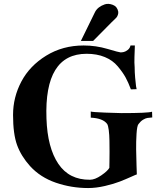

<svg xmlns="http://www.w3.org/2000/svg" viewBox="-20 -937 820 971"><path d="M578 -878Q579 -870 576 -861.5Q573 -853 569 -848.5Q565 -844 556.5 -836Q548 -828 545 -825L451 -730H389L461 -877Q475 -903 510 -915Q528 -921 550.5 -912.5Q573 -904 578 -878ZM750 -343Q735 -342 725.5 -340.5Q716 -339 703.5 -331.5Q691 -324 680 -309Q673 -300 670.5 -260.5Q668 -221 668.5 -181.5Q669 -142 670.5 -99Q672 -56 672 -55Q670 -55 643.5 -43Q617 -31 586.5 -19Q556 -7 511 3.5Q466 14 426 14Q341 14 262.5 -13Q184 -40 132 -97Q87 -147 66.5 -203Q46 -259 46 -356Q46 -445 88 -524.5Q130 -604 213.5 -655.5Q297 -707 403 -707Q465 -707 524 -689.5Q583 -672 590 -672Q597 -672 606 -674Q615 -676 626 -684.5Q637 -693 640 -707H662Q662 -701 661.5 -690.5Q661 -680 660 -649Q659 -618 661 -597Q661 -572 663.5 -544Q666 -516 668 -501L671 -486L642 -485Q629 -520 615 -545.5Q601 -571 575.5 -601.5Q550 -632 510 -648.5Q470 -665 418 -665Q203 -665 215 -337Q220 -190 275 -108.5Q330 -27 435 -28Q460 -28 492 -50Q524 -72 533 -88Q533 -90 533.5 -116Q534 -142 534 -168.5Q534 -195 533.5 -225.5Q533 -256 530 -279Q527 -302 522 -310Q501 -339 439 -342V-373Q447 -370 512 -367.5Q577 -365 595 -365Q728 -365 749 -372Z"/></svg>

Font: GFS Artemisia
Style: Bold
Weight: 700
Designer: Designed by Takis Katsoulidis.
Foundry: Designed by Takis Katsoulidis.
Version: Version 1.0